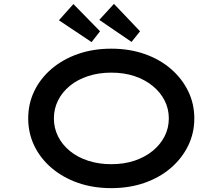

<svg xmlns="http://www.w3.org/2000/svg" viewBox="-20 -964 1153 994"><path d="M556 10Q462 10 383.5 -17.5Q305 -45 247 -94.5Q189 -144 157.5 -209.5Q126 -275 126 -351Q126 -427 157.5 -492.5Q189 -558 247 -607.5Q305 -657 383.5 -684.5Q462 -712 556 -712Q650 -712 728.5 -684.5Q807 -657 864.5 -607.5Q922 -558 954 -492.5Q986 -427 986 -351Q986 -275 954 -209.5Q922 -144 864.5 -94.5Q807 -45 728.5 -17.5Q650 10 556 10ZM556 -114Q622 -114 676 -132Q730 -150 770 -182.5Q810 -215 832 -258Q854 -301 854 -351Q854 -401 832 -444Q810 -487 770 -519.5Q730 -552 676 -570Q622 -588 556 -588Q491 -588 436 -570Q381 -552 341.5 -519.5Q302 -487 280.5 -444Q259 -401 259 -351Q259 -301 280.5 -258Q302 -215 341.5 -182.5Q381 -150 436 -132Q491 -114 556 -114ZM661 -747 494 -861 570 -944 705 -802ZM454 -746 285 -859 360 -943 498 -802Z"/></svg>

Font: Lexend Zetta Medium
Style: Regular
Weight: 500
Designer: Bonnie Shaver-Troup, Thomas Jockin
Foundry: Lexend
Version: Version 1.007